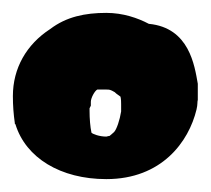

<svg xmlns="http://www.w3.org/2000/svg" viewBox="-21 -717 327 298"><path d="M-1 -568C-1 -553 0 -540 2 -526V-525L3 -524C19 -472 73 -439 144 -439C230 -439 272 -497 284 -547C286 -555 285 -559 286 -562V-564V-585V-587C281 -615 273 -674 210 -680C193 -689 170 -697 144 -697C111 -697 82 -691 57 -672C20 -648 -1 -611 -1 -568ZM118 -545V-549L120 -553V-559C120 -565 126 -576 130 -578H144C149 -578 150 -578 157 -574C158 -573 160 -571 166 -567C167 -563 167 -558 167 -555V-544C165 -531 160 -516 156 -512C153 -509 150 -507 149 -506C147 -506 145 -505 144 -505C133 -505 123 -509 121 -511C119 -520 118 -533 118 -545Z"/></svg>

Font: SolarCharger
Style: 1050
Weight: 1000
Designer: Mew Too
Foundry: Cannot Into Space Fonts/KineticPlasma Fonts
Version: Version 1.100